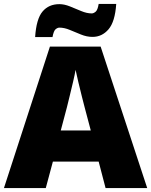

<svg xmlns="http://www.w3.org/2000/svg" viewBox="-20 -953 766 973"><path d="M515 0 480 -134H248L212 0H0L233 -717H490L726 0ZM409 -409Q404 -428 395 -463.5Q386 -499 377 -537Q368 -575 363 -599Q359 -575 350.5 -539Q342 -503 333.5 -468Q325 -433 319 -409L288 -292H440ZM158 -765Q164 -857 195.5 -894.5Q227 -932 281 -932Q306 -932 334.5 -920.5Q363 -909 391.5 -897Q420 -885 445 -885Q454 -885 464.5 -893.5Q475 -902 480 -933H569Q563 -843 530 -804.5Q497 -766 449 -766Q420 -766 390.5 -778Q361 -790 333.5 -801.5Q306 -813 281 -813Q272 -813 262 -805Q252 -797 246 -765Z"/></svg>

Font: Noto Kufi Arabic Black
Style: Regular
Weight: 900
Designer: Monotype Design Team, David Williams, Khaled Hosny
Foundry: Google LLC
Version: Version 2.109; ttfautohint (v1.8.4.7-5d5b)